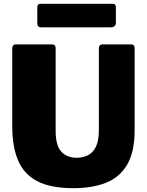

<svg xmlns="http://www.w3.org/2000/svg" viewBox="-20 -974 768 1004"><path d="M684 -293Q684 -178 644 -111.5Q604 -45 532 -17.5Q460 10 364 10Q244 10 174 -27Q104 -64 74 -136.5Q44 -209 44 -313V-719Q44 -742 63 -742H253Q271 -742 271 -721V-289Q271 -213 300.5 -181Q330 -149 381 -149Q412 -149 438.5 -161.5Q465 -174 481 -205.5Q497 -237 497 -292V-719Q497 -742 516 -742H666Q684 -742 684 -721V-293ZM586 -936V-855Q586 -831 557 -831H197Q184 -831 179.5 -836.5Q175 -842 175 -853V-934Q175 -954 191 -954H570Q586 -954 586 -936Z"/></svg>

Font: Libre Franklin Black
Style: Regular
Weight: 900
Designer: Pablo Impallari, Rodrigo Fuenzalida, Nhung Nguyen
Foundry: Impallari Type
Version: Version 3.000